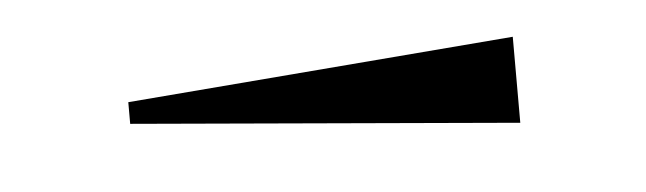

<svg xmlns="http://www.w3.org/2000/svg" viewBox="-24 -317 508 151"><g transform="rotate(-5 230.0 -241.0)"><path d="M77.1 -250 382.8 -274.9V-207L77.1 -232.9Z"/></g></svg>

Font: Halibut
Style: Regular
Weight: 400
Designer: Matteo Maggi
Foundry: Collletttivo
Version: Version 3.080 | FøM Fix